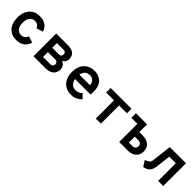

<svg xmlns="http://www.w3.org/2000/svg" viewBox="324 -1780 3048 3048"><g transform="rotate(45 1848.0 -255.5)"><path d="M318 12Q211 12 147.5 -58.5Q84 -129 84 -255Q84 -338.5 113.5 -398.5Q143 -458.5 196 -490.8Q249 -523 320 -523Q399.5 -523 452.8 -489.2Q506 -455.5 530 -384L421 -347Q410 -376.5 385.8 -395.2Q361.5 -414 321 -414Q263.5 -414 232.2 -370.5Q201 -327 201 -255Q201 -182.5 232.2 -140.2Q263.5 -98 319 -98Q360.5 -98 386.2 -117.5Q412 -137 424 -173L533 -139Q510.5 -65 457 -26.5Q403.5 12 318 12Z M700 0V-511H955Q1024.5 -511 1063.8 -491.2Q1103 -471.5 1119 -440Q1135 -408.5 1135 -374Q1135 -339.5 1119 -311.8Q1103 -284 1073 -269Q1116.5 -253.5 1134.8 -219.2Q1153 -185 1153 -152Q1153 -116 1135.8 -81Q1118.5 -46 1077.5 -23Q1036.5 0 966 0ZM815 -100H978Q1009.5 -100 1022.8 -117.5Q1036 -135 1036 -155Q1036 -176 1022.8 -192.5Q1009.5 -209 978 -209H815ZM815 -307H970Q995 -307 1006.5 -323Q1018 -339 1018 -359Q1018 -373 1012.8 -384.8Q1007.5 -396.5 997 -403.8Q986.5 -411 970 -411H815Z M1551 12Q1475 12 1420.2 -21.2Q1365.5 -54.5 1336.2 -114.8Q1307 -175 1307 -256Q1307 -339 1337 -398.8Q1367 -458.5 1421.8 -490.8Q1476.5 -523 1551 -523Q1612.5 -523 1663 -497Q1713.5 -471 1743.2 -417.5Q1773 -364 1773 -281Q1773 -267.5 1772.5 -249Q1772 -230.5 1769 -211H1395V-309H1660Q1656.5 -348.5 1640.5 -373.5Q1624.5 -398.5 1601 -410.2Q1577.5 -422 1551 -422Q1480.5 -422 1449.2 -378Q1418 -334 1418 -258Q1418 -182.5 1453.2 -136.2Q1488.5 -90 1552 -90Q1586 -90 1613.5 -102Q1641 -114 1665 -140L1734 -67Q1702 -32 1656.2 -10Q1610.5 12 1551 12Z M2099 0V-409H1923V-511H2389V-409H2213V0Z M2489 -408V-511H2739V-408ZM2624 0V-511H2739V-337H2814Q2904 -337 2955.5 -292Q3007 -247 3007 -169Q3007 -90.5 2955.2 -45.2Q2903.5 0 2814 0ZM2739 -102H2815Q2850.5 -102 2870.2 -120.2Q2890 -138.5 2890 -169Q2890 -200 2870.2 -217.5Q2850.5 -235 2815 -235H2739Z M3175 12 3113 -86Q3161 -102 3183.2 -120.8Q3205.5 -139.5 3209 -171L3249 -511H3613V0H3498V-397H3351L3321 -142Q3313 -75.5 3276.8 -37.8Q3240.5 0 3175 12Z"/></g></svg>

Font: Overpass Mono Light
Style: Regular
Weight: 300
Monospace: yes
Designer: Delve Withrington, Dave Bailey
Foundry: Delve Fonts LLC
Version: Version 4.000